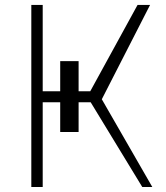

<svg xmlns="http://www.w3.org/2000/svg" viewBox="-20 -747 662 767"><path d="M220.5 -502.8H294V-382.5H340.6L529.5 -727.3H579.5L386.7 -350.5L588.4 0H548.3L342.3 -338.4H294V-219.8H220.5V-338.4H150.6V0H105.1V-727.3H150.6V-382.5H220.5Z"/></svg>

Font: Inter Extra Light BETA
Style: Regular
Weight: 200
Designer: Rasmus Andersson
Foundry: rsms
Version: Version 3.011;git-f93a4a705